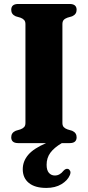

<svg xmlns="http://www.w3.org/2000/svg" viewBox="-20 -720 444 966"><path d="M294 -101.5Q294 -88 300.5 -80.8Q307 -73.5 319.5 -69L343 -62Q365.5 -52 365.5 -29.5Q365.5 0 330.5 0H291Q252 23 233.2 48.8Q214.5 74.5 214.5 109Q214.5 136.5 226.2 149.8Q238 163 256 163Q281 163 299.5 139Q311.5 126.5 322.5 130Q329 132 333 140.2Q337 148.5 331 162Q320 188 289 206.8Q258 225.5 213 225.5Q156 225.5 125.2 200.5Q94.5 175.5 94.5 131.5Q94.5 91.5 121.8 59.2Q149 27 212 0H71.5Q36.5 0 36.5 -29.5Q36.5 -52 59 -62L82.5 -69Q95 -73.5 101.5 -80.8Q108 -88 108 -101.5V-598.5Q108 -612 101.5 -619.2Q95 -626.5 83 -631L59 -638Q36.5 -648 36.5 -670.5Q36.5 -700 71.5 -700H330.5Q365.5 -700 365.5 -670.5Q365.5 -648 343 -638L319 -631Q306.5 -626.5 300.2 -619.2Q294 -612 294 -598.5Z"/></svg>

Font: Fraunces 72pt S050
Style: Bold
Weight: 700
Version: Version 1.000; ttfautohint (v1.8.3)